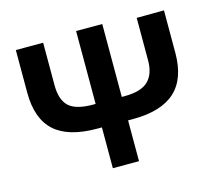

<svg xmlns="http://www.w3.org/2000/svg" viewBox="-102 -839 1080 964"><g transform="rotate(-15 438.0 -356.5)"><path d="M823 -479Q823 -343 750.5 -277.5Q678 -212 531 -212H506V0H370V-212H345Q196 -212 124.5 -277Q53 -342 53 -477V-699H195V-479Q195 -402 231.5 -368Q268 -334 355 -334H370V-713H506V-334H521Q606 -334 643.5 -370Q681 -406 681 -477V-698L823 -699Z"/></g></svg>

Font: Montserrat GRBold
Style: Regular
Weight: 700
Designer: Julieta Ulanovsky
Foundry: Julieta Ulanovsky
Version: Version 1.00 May 29, 2023, initial release